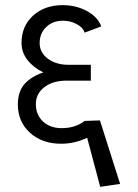

<svg xmlns="http://www.w3.org/2000/svg" viewBox="-20 -720 531 740"><path d="M245.1 -470.2H330.1V-409.2H235.8Q183.6 -409.2 150.9 -384Q118.2 -358.9 118.2 -318.8Q118.2 -277.3 145.8 -251.7Q173.3 -226.1 217.8 -226.1Q270 -226.1 306.2 -253.9L365.2 -255.9L442.9 -11.2L366.2 0L315.9 -189Q267.1 -166 215.8 -166Q142.1 -166 95.5 -208.3Q48.8 -250.5 48.8 -317.9Q48.8 -366.7 74.2 -395.8Q99.6 -424.8 147 -440.9Q108.4 -460 85.7 -489Q63 -518.1 63 -555.2Q63 -619.1 107.4 -659.7Q151.9 -700.2 221.2 -700.2Q273.4 -700.2 315.4 -677.2Q357.4 -654.3 370.1 -618.2L306.2 -594.2Q299.8 -614.3 275.6 -627.2Q251.5 -640.1 222.2 -640.1Q183.1 -640.1 158 -615.7Q132.8 -591.3 132.8 -554.2Q132.8 -517.6 164.3 -493.9Q195.8 -470.2 245.1 -470.2Z"/></svg>

Font: LT Superior
Style: Regular
Weight: 400
Designer: Daniel Lyons
Foundry: LyonsType
Version: Version 1.000